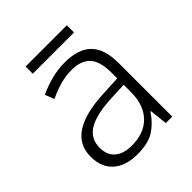

<svg xmlns="http://www.w3.org/2000/svg" viewBox="-186 -778 908 908"><g transform="rotate(-45 268.0 -324.0)"><path d="M276 -541Q366 -541 410 -497Q454 -453 454 -358V0H411L401 -90H398Q369 -45 327.5 -17.5Q286 10 212 10Q135 10 91 -28.5Q47 -67 47 -139Q47 -219 112 -260.5Q177 -302 301 -307L398 -312V-349Q398 -427 366.5 -460Q335 -493 274 -493Q233 -493 195 -482Q157 -471 119 -453L101 -499Q139 -517 183.5 -529Q228 -541 276 -541ZM308 -265Q206 -260 156.5 -229.5Q107 -199 107 -139Q107 -89 137.5 -63.5Q168 -38 222 -38Q305 -38 351 -85.5Q397 -133 398 -217V-269ZM407 -658V-610H131V-658Z"/></g></svg>

Font: Noto Sans Cherokee Light
Style: Regular
Weight: 300
Designer: Monotype Design Team
Foundry: Monotype Imaging Inc.
Version: Version 2.001; ttfautohint (v1.8.4.7-5d5b)